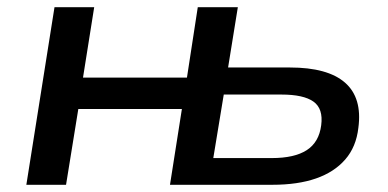

<svg xmlns="http://www.w3.org/2000/svg" viewBox="-20 -512 1076 532"><path d="M53 0 131 -492H241L210 -297H498L528 -492H639L612 -325H783Q888 -325 936 -283Q984 -241 973 -158Q967 -105 936.5 -70Q906 -35 855.5 -17.5Q805 0 735 0H451L484 -210H197L163 0ZM571 -74H733Q796 -74 830 -96Q864 -118 870 -165Q876 -211 848.5 -230.5Q821 -250 760 -250H600Z"/></svg>

Font: Nunito Sans 10pt SemiExpanded SemiBold
Style: Italic
Weight: 600
Width: 6
Italic angle: -9°
Designer: Vernon Adams
Foundry: Vernon Adams
Version: Version 3.101;gftools[0.9.27]